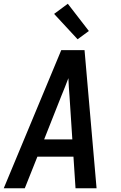

<svg xmlns="http://www.w3.org/2000/svg" viewBox="-23 -1002 643 1022"><path d="M-3 0 303 -735H427L491 0H379L368 -168H176L109 0ZM212 -260H362L347 -490Q345 -514 343.5 -538Q342 -562 341 -586Q332 -562 322.5 -538Q313 -514 303 -490ZM390 -793 265 -928 338 -982 450 -837Z"/></svg>

Font: Iosevka Aile Semibold Oblique
Style: Regular
Weight: 600
Italic angle: -9°
Designer: Belleve Invis
Foundry: Belleve Invis
Version: Version 31.1.0; ttfautohint (v1.8.4)